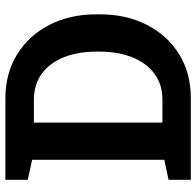

<svg xmlns="http://www.w3.org/2000/svg" viewBox="-28 -724 751 736"><g transform="rotate(-90 348.0 -355.5)"><path d="M27.3 0V-85.4L104 -101.6V-608.4L27.3 -625V-710.9H339.4Q434.6 -710.9 507.3 -666.3Q580.1 -621.6 620.8 -542.7Q661.6 -463.9 661.6 -361.8V-348.6Q661.6 -247.6 621.3 -168.7Q581.1 -89.8 508.8 -44.9Q436.5 0 341.3 0ZM246.6 -108.9H334Q393.1 -108.9 434.3 -139.9Q475.6 -170.9 497.1 -225.1Q518.6 -279.3 518.6 -348.6V-362.3Q518.6 -432.6 497.1 -486.6Q475.6 -540.5 434.3 -571Q393.1 -601.6 334 -601.6H246.6Z"/></g></svg>

Font: Roboto Slab
Style: Bold
Weight: 700
Designer: Google
Version: Version 2.000; ttfautohint (v1.8.1.43-b0c9)